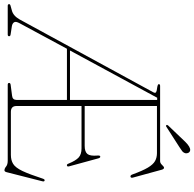

<svg xmlns="http://www.w3.org/2000/svg" viewBox="-44 -852 893 882"><g transform="rotate(90 403.0 -411.5)"><path d="M421.5 -40.5V-272H186.5L69.5 -55Q59.5 -37 65 -29Q70.5 -21 83 -19L119 -13.5Q129 -12.5 129 -6.5Q129 0 121 0H-10.5Q-18.5 0 -18.5 -6.5Q-18.5 -11.5 -9 -13.5L10.5 -19Q35 -25 52 -55L386 -668Q391.5 -678 386 -681.5Q380.5 -685 365 -686.5Q349 -689 349 -694Q349 -700 357.5 -700H702.5Q712 -700 720.2 -709Q728.5 -718 733 -718Q739 -718 742 -708L778.5 -574.5Q780.5 -565.5 774.5 -564Q767.5 -562.5 764 -572.5Q747 -619.5 732.5 -643.8Q718 -668 702.2 -676.8Q686.5 -685.5 666 -685.5H449.5V-353.5H632.5Q659.5 -353.5 669.8 -366Q680 -378.5 677 -412.5Q676 -423.5 681 -425Q687 -426.5 690 -416L726.5 -282.5Q729 -273 723 -272Q717 -270.5 714 -279.5Q700.5 -312.5 686 -325.8Q671.5 -339 644.5 -339H449.5V-40Q449.5 -14.5 476.5 -14.5H674Q698.5 -14.5 715.5 -25Q732.5 -35.5 747.8 -67.2Q763 -99 783.5 -162Q786.5 -170.5 791.5 -169.5Q798 -168.5 795 -158L753.5 5Q751 15 745 15Q736.5 15 727.5 7.5Q718.5 0 700.5 0H352Q343.5 0 343.5 -6.5Q343.5 -12.5 353 -13.5L402.5 -20Q421.5 -22 421.5 -40.5ZM411.5 -686.5 194.5 -286H421.5V-686.5ZM613.5 -815Q638.5 -840.5 653.5 -838Q661 -836.5 664.5 -829.8Q668 -823 666.5 -816.5Q664 -807 656.5 -801.2Q649 -795.5 638 -788.5L544.5 -728.5Q540 -725.5 537.5 -729Q534.5 -732 539.5 -737.5Z"/></g></svg>

Font: Fraunces 144pt S050 Thin
Style: Regular
Weight: 100
Version: Version 1.000; ttfautohint (v1.8.3)